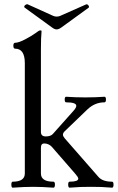

<svg xmlns="http://www.w3.org/2000/svg" viewBox="-20 -867 547 891"><path d="M32.7 -10.3Q32.7 -23.9 39.1 -23.9Q95.2 -23.9 95.2 -62V-573.7Q95.2 -641.1 50.3 -641.1Q42 -641.1 42 -654.8Q42 -668.5 50.3 -668.5Q66.9 -668.5 98.1 -685.1Q130.9 -702.6 145.5 -713.9Q161.1 -726.1 167 -726.1Q172.9 -726.1 172.9 -722.2Q169.9 -693.4 169.9 -637.2V-254.9Q169.9 -233.9 192.4 -233.9Q214.8 -233.9 225.1 -245.1L321.3 -353Q334 -367.2 334 -376Q334 -392.1 287.1 -392.1Q280.3 -392.1 280.3 -405.3Q280.3 -418 287.1 -418Q329.1 -415 376 -415Q422.9 -415 464.8 -418Q471.7 -418 471.7 -405.3Q471.7 -392.1 464.8 -392.1Q419.9 -392.1 385.3 -358.9L281.2 -258.8Q272 -250 272 -242.2Q272 -234.9 280.3 -225.1L437 -45.9Q456.1 -23.9 500 -23.9Q506.8 -23.9 506.8 -10.3Q506.8 3.9 500 3.9Q469.2 1.5 449.7 0.7Q430.2 0 401.9 0Q373.5 0 354 0.7Q334.5 1.5 303.2 3.9Q296.4 3.9 296.4 -10.3Q296.4 -23.9 303.2 -23.9Q343.3 -23.9 343.3 -38.1Q343.3 -44.9 328.1 -62L220.2 -186Q213.4 -193.4 204.3 -197.3Q195.3 -201.2 186 -201.2Q177.2 -201.2 173.6 -196.3Q169.9 -191.4 169.9 -180.2V-62Q169.9 -23.9 228 -23.9Q234.9 -23.9 234.9 -10.3Q234.9 3.9 228 3.9Q173.8 0 133.8 0Q93.8 0 39.1 3.9Q32.7 3.9 32.7 -10.3ZM221.7 -739.3 94.7 -831.5Q92.3 -833 92.3 -835.9Q92.3 -840.3 98.1 -844.5Q104 -848.6 108.9 -846.7L226.6 -793.5Q233.9 -790 243.2 -790Q252.4 -790 259.8 -793.5L379.9 -846.7Q383.3 -848.1 387.2 -845.2Q391.1 -842.3 392.6 -837.9Q394 -833.5 391.6 -831.5L264.6 -739.3Q252.4 -730.5 242.7 -730.5Q233.4 -730.5 221.7 -739.3Z"/></svg>

Font: JuniusX
Style: Regular
Weight: 400
Designer: Peter S. Baker
Foundry: Briery Creek Software
Version: Version 1.004